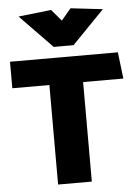

<svg xmlns="http://www.w3.org/2000/svg" viewBox="-61 -985 742 1032"><g transform="rotate(-5 309.5 -469.0)"><path d="M10 -537H210V0H392V-537H609L592 -680H10ZM77 -918 251 -739H358L532 -918L359 -938L307 -876L254 -938Z"/></g></svg>

Font: Catamaran
Style: Regular
Weight: 900
Designer: Pria Ravichandran
Version: Version 1.001;PS 001.000;hotconv 1.0.70;makeotf.lib2.5.58329